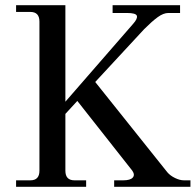

<svg xmlns="http://www.w3.org/2000/svg" viewBox="-20 -720 754 740"><path d="M42 0V-25H97Q132 -25 132 -62V-637Q132 -674 97 -674H42V-700H232V-328L493 -628Q511 -648 507.5 -659Q504 -670 469 -670H414V-700H674V-670H629Q610 -670 588 -654Q566 -638 536 -608L347 -404L625 -56Q636 -43 654.5 -34Q673 -25 689 -25H714V0H420V-25H455Q482 -25 491.5 -35.5Q501 -46 490 -62L278 -331L232 -281V-62Q232 -25 267 -25H312V0Z"/></svg>

Font: Bentinck
Style: Regular
Weight: 400
Designer: Jörg Drees
Foundry: Jörg Drees
Version: Version 1.000; ttfautohint (v1.8.4.7-5d5b)